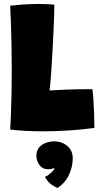

<svg xmlns="http://www.w3.org/2000/svg" viewBox="-20 -670 520 970"><path d="M31.5 -15.5Q33.5 -43 35.2 -90Q37 -137 38.2 -195.5Q39.5 -254 39.5 -316.5Q39.5 -379 38.2 -440Q37 -501 35.2 -553.2Q33.5 -605.5 31.5 -641Q50 -643.5 90.2 -646.8Q130.5 -650 174 -650Q193 -650 219 -649Q245 -648 254.5 -646Q254.5 -626.5 253.5 -593Q252.5 -559.5 250.5 -515Q248.5 -470.5 245.5 -418Q242.5 -365.5 239 -308.5Q237.5 -284.5 235.2 -259Q233 -233.5 230.5 -213Q273 -215.5 308 -217Q343 -218.5 376.5 -219Q410 -219.5 446.5 -219.5Q449.5 -204.5 451.8 -169.2Q454 -134 455.5 -93.8Q457 -53.5 457 -24Q394.5 -15 326.8 -10.8Q259 -6.5 198 -6.5Q150.5 -6.5 106.5 -9Q62.5 -11.5 31.5 -15.5ZM270.5 280Q263 277.5 242.2 264Q221.5 250.5 207 223.5Q215.5 220.5 226.5 212.2Q237.5 204 246 195Q254.5 186 254.5 181Q254.5 179 254 178.5Q248.5 181.5 240.8 183.2Q233 185 220.5 185Q195.5 185 179.8 164.2Q164 143.5 164 117.5Q164 90.5 178 74.5Q192 58.5 213 51.2Q234 44 255 44Q277 44 298.2 53.5Q319.5 63 333.5 82Q347.5 101 347.5 130Q347.5 171.5 328.8 212.5Q310 253.5 270.5 280Z"/></svg>

Font: Grandstander Thin Black
Style: Regular
Weight: 900
Version: Version 1.200